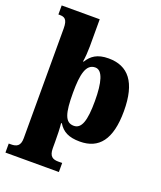

<svg xmlns="http://www.w3.org/2000/svg" viewBox="-177 -870 1021 1219"><g transform="rotate(20 334.0 -260.0)"><path d="M9 240H370V179H344C307 179 282 167 282 111V66C282 24 281 -23 277 -57H282C311 -10 352 13 428 13C556 13 626 -71 626 -264C626 -459 554 -546 421 -546C344 -546 306 -517 278 -472H274C279 -500 282 -544 282 -576V-760H25V-699H33C66 -699 87 -690 87 -627V115C87 168 61 179 24 179H9ZM358 -68C298 -68 282 -127 282 -264C282 -387 298 -463 361 -463C410 -463 431 -388 431 -261C431 -128 410 -68 358 -68Z"/></g></svg>

Font: Noto Serif Malayalam Black
Style: Regular
Weight: 900
Designer: Indian type Foundry, Jelle Bosma, Monotype Design Team
Foundry: Monotype Imaging Inc.
Version: Version 2.104